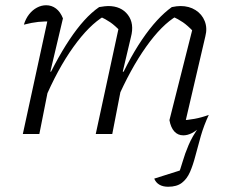

<svg xmlns="http://www.w3.org/2000/svg" viewBox="-20 -511 890 732"><path d="M621 201Q601 201 587.5 193Q574 185 568 170L688 132L658 159Q668 134 676.5 104.5Q685 75 699 42Q713 9 738 -26L747 -30Q711 5 679 5Q658 5 644.5 -10Q631 -25 626 -53L717 -413L718 -390Q695 -414 677.5 -426Q660 -438 636 -449L654 -450Q597 -417 537 -332.5Q477 -248 424 -126L413 -154Q439 -215 466 -266.5Q493 -318 521.5 -360Q550 -402 578.5 -433Q607 -464 635 -484Q645 -486 653 -487Q661 -488 668 -488Q701 -488 725.5 -472.5Q750 -457 760.5 -430.5Q771 -404 763 -373L683 -30L668 -52Q695 -53 722 -58Q749 -63 776 -73Q757 -32 745.5 8Q734 48 725 83Q716 118 704.5 144.5Q693 171 673.5 186Q654 201 621 201ZM67 0 167 -460 178 -429Q150 -430 126 -427.5Q102 -425 71 -417Q78 -440 91 -456.5Q104 -473 121 -482Q138 -491 156 -491Q177 -491 193.5 -478.5Q210 -466 220 -441L172 -238L177 -237L130 0ZM345 0 436 -421 441 -390Q418 -414 400.5 -426Q383 -438 359 -449L378 -450Q320 -416 259.5 -331.5Q199 -247 148 -126L136 -154Q162 -215 189.5 -266.5Q217 -318 245 -360Q273 -402 301 -433Q329 -464 358 -484Q371 -486 378.5 -487Q386 -488 392 -488Q442 -488 467.5 -454.5Q493 -421 479 -369L448 -238L454 -237L408 0Z"/></svg>

Font: Piazzolla 8pt ExtraLight
Style: Italic
Weight: 250
Italic angle: -11.3°
Designer: Juan Pablo del Peral
Foundry: Huerta Tipografica
Version: Version 2.001